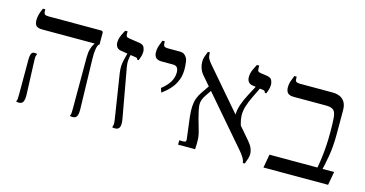

<svg xmlns="http://www.w3.org/2000/svg" viewBox="-66 -868 2200 1156"><g transform="rotate(15 1034.0 -290.0)"><path d="M426 4Q422 4 417.5 3.5Q413 3 410 2V-3Q413 -7 414 -14Q415 -21 415 -45V-364Q415 -396 421 -416Q427 -436 433 -446Q439 -456 440 -457V-458H114Q87 -458 76 -468.5Q65 -479 65 -503Q65 -521 69 -536.5Q73 -552 78 -563Q83 -574 85 -580H100V-568Q100 -555 106 -549.5Q112 -544 129 -544H457Q470 -544 470 -531V-460L466 -457Q459 -452 454.5 -428Q450 -404 451 -367L459 -52Q460 -31 454 -13.5Q448 4 426 4ZM91 4Q83 4 75 2V-3Q78 -7 79 -14Q80 -21 80 -45V-264Q80 -281 84.5 -295.5Q89 -310 105 -310Q108 -310 113 -309.5Q118 -309 121 -308V-303Q118 -299 116.5 -291.5Q115 -284 116 -261L124 -52Q125 -31 119 -13.5Q113 4 91 4Z M690 4Q686 4 681.5 3.5Q677 3 674 3V-3Q676 -8 677.5 -16Q679 -24 675 -50L632 -326Q629 -348 629.5 -366Q630 -384 634.5 -404.5Q639 -425 647 -454L668 -451Q665 -440 662 -418.5Q659 -397 665 -365L720 -59Q725 -28 718.5 -12Q712 4 690 4ZM713 -430Q712 -435 709.5 -438Q707 -441 701 -442L605 -457Q586 -460 578 -472Q570 -484 570 -500Q570 -517 575.5 -532.5Q581 -548 588 -561Q595 -574 598 -580H613V-564Q613 -552 617 -548Q621 -544 631 -542L698 -532Q723 -528 729.5 -513.5Q736 -499 736 -486Q736 -468 730 -451.5Q724 -435 722 -430Z M904 -276 895 -303Q929 -329 946 -357.5Q963 -386 963 -417Q963 -437 955 -447.5Q947 -458 928 -458H859Q832 -458 821 -470Q810 -482 810 -505Q810 -521 813.5 -534Q817 -547 822 -558.5Q827 -570 830 -580H845V-568Q845 -555 851 -549.5Q857 -544 874 -544H947Q970 -544 980.5 -533Q991 -522 994 -515Q997 -509 999 -497.5Q1001 -486 1002 -473Q1003 -460 1003 -448Q1003 -410 991.5 -381Q980 -352 963 -331Q946 -310 929.5 -296.5Q913 -283 904 -276Z M1488 6Q1487 -9 1476 -27Q1465 -45 1451 -61L1117 -449Q1107 -462 1100.5 -481Q1094 -500 1094 -520Q1094 -538 1099.5 -553Q1105 -568 1112 -586H1124V-582Q1124 -578 1126 -562Q1128 -546 1152 -518L1483 -133Q1502 -111 1509.5 -93Q1517 -75 1517 -57Q1517 -46 1513.5 -33Q1510 -20 1500 6ZM1083 0V-27H1111Q1121 -27 1123.5 -32.5Q1126 -38 1125 -45L1108 -180Q1104 -217 1105.5 -244.5Q1107 -272 1115 -294.5Q1123 -317 1137 -337L1183 -404L1202 -380L1167 -329Q1142 -293 1145 -262Q1148 -231 1161 -184L1182 -110Q1190 -82 1190.5 -53Q1191 -24 1189 0ZM1419 -206 1370 -262Q1370 -293 1382 -328Q1394 -363 1414 -400L1451 -470L1476 -463L1443 -395Q1424 -356 1415 -326Q1406 -296 1407 -268Q1408 -240 1419 -206ZM1507 -436Q1506 -441 1503.5 -445Q1501 -449 1495 -450L1424 -460Q1405 -463 1397 -475Q1389 -487 1389 -503Q1389 -529 1400.5 -552.5Q1412 -576 1417 -586H1432V-567Q1432 -555 1436 -551Q1440 -547 1450 -545L1492 -539Q1517 -535 1523.5 -520.5Q1530 -506 1530 -493Q1530 -474 1524 -457.5Q1518 -441 1516 -436Z M1615 0 1630 -84H1929Q1935 -115 1939.5 -150.5Q1944 -186 1946.5 -225Q1949 -264 1949 -304Q1949 -368 1946 -401Q1943 -434 1929 -446Q1915 -458 1882 -458H1681Q1654 -458 1643 -470Q1632 -482 1632 -505Q1632 -521 1635.5 -534Q1639 -547 1644 -558.5Q1649 -570 1652 -580H1667V-568Q1667 -555 1673 -549.5Q1679 -544 1696 -544H1902Q1923 -544 1943 -536.5Q1963 -529 1976 -509.5Q1989 -490 1989 -455V-304Q1989 -228 1978 -167.5Q1967 -107 1961 -84H2033L2018 0Z"/></g></svg>

Font: Frank Ruhl Libre Light
Style: Regular
Weight: 300
Designer: Yanek Iontef
Foundry: Fontef
Version: Version 6.003;gftools[0.9.30]